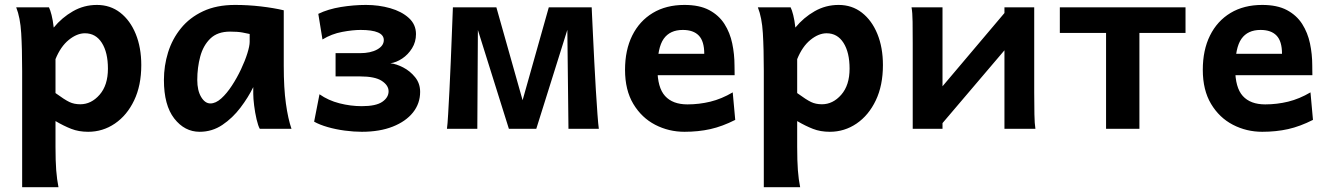

<svg xmlns="http://www.w3.org/2000/svg" viewBox="-20 -528 5448 787"><path d="M219.7 239.3H70.8V-236.8Q70.8 -328.1 66.9 -392.3Q63 -456.5 46.4 -498H180.7Q186 -487.3 191.4 -466.3Q196.8 -445.3 200.2 -415Q233.9 -456.1 279.1 -481.9Q324.2 -507.8 377.4 -507.8Q432.1 -507.8 472.9 -476.1Q513.7 -444.3 536.4 -388.7Q559.1 -333 559.1 -261.2Q559.1 -177.7 529.8 -116.5Q500.5 -55.2 450.9 -21.5Q401.4 12.2 341.3 12.2Q302.7 12.2 272.2 0.2Q241.7 -11.7 207.5 -31.7V73.2Q207.5 131.8 210.4 169.9Q213.4 208 219.7 239.3ZM207.5 -285.6V-146.5Q245.1 -119.1 264.4 -109.9Q283.7 -100.6 309.1 -100.6Q354 -100.6 388.2 -139.6Q422.4 -178.7 422.4 -246.6Q422.4 -313 397.5 -352.3Q372.6 -391.6 328.1 -391.6Q295.4 -391.6 262 -364.5Q228.5 -337.4 207.5 -285.6Z M1174.8 0H1044.9Q1038.1 -11.7 1031.7 -38.8Q1025.4 -65.9 1021.7 -95.5Q1018.1 -125 1018.1 -143.1V-170.9Q997.6 -128.9 965.6 -86.7Q933.6 -44.4 891.6 -16.1Q849.6 12.2 798.3 12.2Q736.8 12.2 694.3 -42.2Q651.9 -96.7 651.9 -200.2Q651.9 -258.3 668.9 -313.2Q686 -368.2 721.7 -412.1Q757.3 -456.1 812.5 -481.9Q867.7 -507.8 943.4 -507.8Q996.6 -507.8 1049.1 -501.7Q1101.6 -495.6 1143.1 -485.8V-258.8Q1143.1 -166.5 1151.9 -103.8Q1160.6 -41 1174.8 0ZM1003.4 -356.4V-388.7Q993.2 -391.1 973.6 -394.8Q954.1 -398.4 922.9 -398.4Q871.6 -398.4 842.3 -370.1Q813 -341.8 800.8 -296.4Q788.6 -251 788.6 -200.2Q788.6 -157.2 804.4 -130.6Q820.3 -104 842.3 -104Q864.3 -104 887 -124.5Q909.7 -145 930.4 -176.8Q951.2 -208.5 967.8 -243.7Q984.4 -278.8 993.9 -309.3Q1003.4 -339.8 1003.4 -356.4Z M1462.9 12.2Q1430.2 12.2 1393.3 7.3Q1356.4 2.4 1323.2 -7.1Q1290 -16.6 1267.6 -29.3L1289.6 -141.6Q1325.7 -116.2 1371.6 -104.5Q1417.5 -92.8 1462.9 -92.8Q1521 -92.8 1546.9 -110.6Q1572.8 -128.4 1572.8 -153.8Q1572.8 -178.2 1544.9 -196.5Q1517.1 -214.8 1455.6 -214.8H1355.5V-310.1H1455.6Q1499 -310.1 1526.1 -325.2Q1553.2 -340.3 1553.2 -363.8Q1553.2 -405.3 1458 -405.3Q1425.8 -405.3 1382.6 -397.2Q1339.4 -389.2 1301.8 -366.2L1284.7 -471.2Q1324.7 -490.7 1377.4 -499.3Q1430.2 -507.8 1480 -507.8Q1532.7 -507.8 1579.6 -494.4Q1626.5 -481 1655.8 -454.3Q1685.1 -427.7 1685.1 -388.2Q1685.1 -356 1668.9 -330.1Q1652.8 -304.2 1628.7 -288.1Q1604.5 -272 1580.1 -268.6Q1604.5 -266.1 1632.8 -251.5Q1661.1 -236.8 1681.6 -211.4Q1702.1 -186 1702.1 -151.4Q1702.1 -104 1672.9 -67.1Q1643.6 -30.3 1589.8 -9Q1536.1 12.2 1462.9 12.2Z M2178.2 0H2065.9L1909.7 -498H2014.6L2122.1 -117.2L2229.5 -498H2334.5ZM2434.6 0H2310.1L2305.2 -434.6L2293 -498H2405.3Q2405.3 -498 2406.7 -466.6Q2408.2 -435.1 2410.6 -384.3Q2413.1 -333.5 2416 -274.4Q2418.9 -215.3 2422.4 -158.7Q2425.8 -102.1 2429 -59.6Q2432.1 -17.1 2434.6 0ZM1936.5 0H1812Q1814.5 -17.1 1816.9 -59.6Q1819.3 -102.1 1822.3 -158.7Q1825.2 -215.3 1827.6 -274.4Q1830.1 -333.5 1832 -384.3Q1834 -435.1 1835.2 -466.6Q1836.4 -498 1836.4 -498H1948.7L1939 -434.6Z M2991.2 -219.7H2616.2V-307.6H2866.7Q2866.7 -358.9 2844.5 -382.1Q2822.3 -405.3 2778.8 -405.3Q2726.1 -405.3 2700.4 -368.9Q2674.8 -332.5 2674.8 -246.6Q2674.8 -168.9 2706.1 -134.5Q2737.3 -100.1 2797.9 -100.1Q2845.7 -100.1 2891.8 -111.3Q2938 -122.6 2983.4 -149.4L2993.7 -36.6Q2940.9 -9.8 2891.8 1.2Q2842.8 12.2 2785.6 12.2Q2721.2 12.2 2665.5 -16.6Q2609.9 -45.4 2575.9 -102.1Q2542 -158.7 2542 -241.7Q2542 -322.8 2571.5 -382.3Q2601.1 -441.9 2655.8 -474.9Q2710.4 -507.8 2785.6 -507.8Q2847.2 -507.8 2887 -486.6Q2926.8 -465.3 2949.5 -429.7Q2972.2 -394 2981.4 -349.9Q2990.7 -305.7 2990.7 -259.8Q2990.7 -252.9 2991 -239.7Q2991.2 -226.6 2991.2 -219.7Z M3259.8 239.3H3110.8V-236.8Q3110.8 -328.1 3106.9 -392.3Q3103 -456.5 3086.4 -498H3220.7Q3226.1 -487.3 3231.4 -466.3Q3236.8 -445.3 3240.2 -415Q3273.9 -456.1 3319.1 -481.9Q3364.3 -507.8 3417.5 -507.8Q3472.2 -507.8 3512.9 -476.1Q3553.7 -444.3 3576.4 -388.7Q3599.1 -333 3599.1 -261.2Q3599.1 -177.7 3569.8 -116.5Q3540.5 -55.2 3491 -21.5Q3441.4 12.2 3381.3 12.2Q3342.8 12.2 3312.3 0.2Q3281.7 -11.7 3247.6 -31.7V73.2Q3247.6 131.8 3250.5 169.9Q3253.4 208 3259.8 239.3ZM3247.6 -285.6V-146.5Q3285.2 -119.1 3304.4 -109.9Q3323.7 -100.6 3349.1 -100.6Q3394 -100.6 3428.2 -139.6Q3462.4 -178.7 3462.4 -246.6Q3462.4 -313 3437.5 -352.3Q3412.6 -391.6 3368.2 -391.6Q3335.4 -391.6 3302 -364.5Q3268.6 -337.4 3247.6 -285.6Z M4097.2 -474.6 4175.3 -413.6 3843.3 -23.4 3766.1 -83ZM3716.3 -498H3843.3V0H3721.2V-349.1Q3721.2 -399.9 3720.7 -438.7Q3720.2 -477.5 3716.3 -498ZM4224.1 0H4097.2V-498H4219.2V-148.9Q4219.2 -98.6 4220 -59.6Q4220.7 -20.5 4224.1 0Z M4839.4 -498V-393.1H4650.4V0H4513.7V-393.1H4324.2V-498Z M5359.4 -219.7H4984.4V-307.6H5234.9Q5234.9 -358.9 5212.6 -382.1Q5190.4 -405.3 5147 -405.3Q5094.2 -405.3 5068.6 -368.9Q5043 -332.5 5043 -246.6Q5043 -168.9 5074.2 -134.5Q5105.5 -100.1 5166 -100.1Q5213.9 -100.1 5260 -111.3Q5306.2 -122.6 5351.6 -149.4L5361.8 -36.6Q5309.1 -9.8 5260 1.2Q5210.9 12.2 5153.8 12.2Q5089.4 12.2 5033.7 -16.6Q4978 -45.4 4944.1 -102.1Q4910.2 -158.7 4910.2 -241.7Q4910.2 -322.8 4939.7 -382.3Q4969.2 -441.9 5023.9 -474.9Q5078.6 -507.8 5153.8 -507.8Q5215.3 -507.8 5255.1 -486.6Q5294.9 -465.3 5317.6 -429.7Q5340.3 -394 5349.6 -349.9Q5358.9 -305.7 5358.9 -259.8Q5358.9 -252.9 5359.1 -239.7Q5359.4 -226.6 5359.4 -219.7Z"/></svg>

Font: Andika
Style: Bold
Weight: 700
Designer: Victor Gaultney, Annie Olsen, Julie Remington, Don Collingsworth, Eric Hays, Becca Hirsbrunner
Foundry: SIL International
Version: Version 6.101